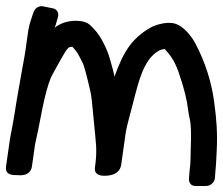

<svg xmlns="http://www.w3.org/2000/svg" viewBox="-40 -576 740 637"><path d="M19 5C19 5 61 12 66 -24L76 -95C77 -101 80 -113 83 -128C87 -144 92 -174 101 -218C110 -261 119 -295 129 -319C134 -330 174 -401 179 -408C187 -417 186 -420 200 -421C215 -405 218 -400 235 -366C238 -360 248 -326 260 -272C263 -261 267 -225 272 -167C277 -108 284 -82 275 -20C271 8 303 7 303 7C306 7 356 11 362 -29L376 -128C378 -144 383 -166 390 -191C416 -284 429 -379 491 -410L503 -413C504 -413 505 -413 506 -414C524 -394 538 -377 552 -338C571 -284 581 -241 584 -212C585 -202 588 -190 591 -174C593 -163 595 -133 593 -89C592 -61 593 -35 589 -10L587 17C586 30 594 41 608 41H644C659 41 672 28 673 15L675 -12C677 -30 678 -58 679 -76C682 -136 678 -183 671 -234C663 -299 642 -369 607 -434C597 -452 570 -492 535 -499C512 -503 486 -496 471 -490C443 -478 409 -451 389 -423C371 -398 355 -365 340 -322C338 -329 337 -337 335 -343C324 -382 322 -400 296 -447C288 -461 277 -476 261 -491C249 -503 231 -507 212 -507C183 -507 161 -499 141 -484C142 -486 143 -488 144 -491L152 -518C156 -530 151 -545 137 -548L103 -555C89 -558 75 -548 71 -535L62 -508C59 -499 56 -488 54 -476L47 -427C45 -409 38 -369 34 -349L16 -247C7 -194 9 -197 -7 -115V-114L-20 -24C-24 7 5 5 19 5Z"/></svg>

Font: Reckless Catfish
Style: HeavyIt
Weight: 400
Foundry: Cannot Into Space Fonts
Version: Version 0.2894